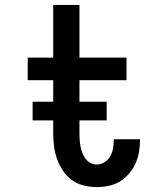

<svg xmlns="http://www.w3.org/2000/svg" viewBox="-20 -755 640 783"><path d="M374 8Q348 8 321.5 1.5Q295 -5 273.5 -20.5Q252 -36 237 -58.5Q222 -81 213 -106Q204 -131 200.5 -157.5Q197 -184 197 -210V-428H93V-520H197V-735H304V-520H496V-428H304V-210Q304 -197 305 -183.5Q306 -170 308.5 -157Q311 -144 316 -131Q321 -118 329 -107.5Q337 -97 349 -90.5Q361 -84 374 -84Q391 -84 406 -93.5Q421 -103 429.5 -118Q438 -133 441 -150Q444 -167 444 -184V-187H551V-182Q551 -158 546.5 -133.5Q542 -109 532 -87Q522 -65 505.5 -46Q489 -27 468 -14.5Q447 -2 423 3Q399 8 374 8ZM415 -264H113V-340H415Z"/></svg>

Font: Iosevka Semibold Extended
Style: Regular
Weight: 600
Width: 7
Monospace: yes
Designer: Belleve Invis
Foundry: Belleve Invis
Version: Version 32.5.0; ttfautohint (v1.8.4)